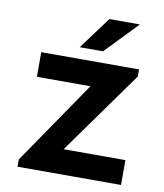

<svg xmlns="http://www.w3.org/2000/svg" viewBox="-78 -746 692 810"><g transform="rotate(10 268.0 -340.5)"><path d="M66.4 -493.2V-387.7H295.9L51.8 -31.2V0H495.1V-106.4H230.5L485.4 -462.9V-493.2ZM325.2 -680.7 222.7 -542H322.3L456.1 -680.7Z"/></g></svg>

Font: Sen-gleads
Style: Bold
Weight: 700
Designer: Kosal Sen, Philatype
Foundry: Philatype
Version: Version 1.004; ttfautohint (v1.8.3)